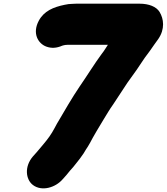

<svg xmlns="http://www.w3.org/2000/svg" viewBox="-20 -787 905 1042"><path d="M231.6 -534C258.9 -524 287.6 -525.7 317.6 -539C323.3 -540.3 327.7 -542.3 334.4 -543H335.4C339.5 -543.7 343.9 -544 348.6 -544H565.6L554 -526C547.1 -514.7 539.6 -504 531.6 -494C494.7 -444.4 448.3 -369.2 412.5 -318C371.7 -258 328.3 -182.6 289.2 -116C280.5 -99.7 271.4 -82.7 262.6 -68L248.2 -46C227.5 -16.5 202.2 11.1 179.2 39L158.6 62C110.8 117.8 119.7 187.4 158.7 217C207.1 253.7 281.3 230.9 319.9 186L340.5 163C348.6 152.8 367.9 128.8 377 120L393 100C405.9 84 422.8 62.6 434 45L446 25C453.5 14.3 460.9 2.3 468.2 -11C484.6 -43.3 522.8 -107.1 543 -140C558.7 -165.4 576 -195.4 593.9 -220C617.9 -256.4 644.2 -297.3 671.5 -338C698.3 -377.2 716.2 -398 738.4 -433C759.2 -465.6 772 -482.2 794.2 -512C808.9 -532.3 826 -558.4 838.8 -575C876.5 -629.7 868.6 -685 846.1 -722C828.7 -750.8 788.3 -767 737.1 -767H393.1C385.1 -767 377.7 -766.7 370.9 -766C358.9 -766 345.6 -764.3 330.9 -761C269.6 -748.4 219.1 -727.4 190.8 -675C153.6 -606.3 186.6 -550.4 231.6 -534Z"/></svg>

Font: Smoothie
Style: BlkIt
Weight: 900
Foundry: Cannot Into Space Fonts
Version: Version 0.8